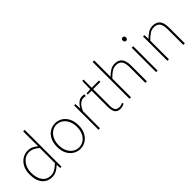

<svg xmlns="http://www.w3.org/2000/svg" viewBox="144 -1686 2662 2662"><g transform="rotate(-45 1475.0 -355.0)"><path d="M252 12Q162 12 108 -52.5Q54 -117 54 -238Q54 -315 83.5 -371.5Q113 -428 161.5 -459Q210 -490 268 -490Q312 -490 345.5 -474.5Q379 -459 416 -430L414 -520V-722H444V0H418L414 -64H412Q382 -34 342 -11Q302 12 252 12ZM254 -16Q296 -16 335 -38Q374 -60 414 -100V-396Q374 -432 339 -447Q304 -462 266 -462Q215 -462 174.5 -432Q134 -402 110 -351Q86 -300 86 -238Q86 -139 129.5 -77.5Q173 -16 254 -16Z M806 12Q749 12 700.5 -17.5Q652 -47 623 -103Q594 -159 594 -238Q594 -318 623 -374.5Q652 -431 700.5 -460.5Q749 -490 806 -490Q863 -490 911 -460.5Q959 -431 988.5 -374.5Q1018 -318 1018 -238Q1018 -159 988.5 -103Q959 -47 911 -17.5Q863 12 806 12ZM806 -16Q857 -16 898 -44Q939 -72 962.5 -122Q986 -172 986 -238Q986 -304 962.5 -354.5Q939 -405 898 -433.5Q857 -462 806 -462Q755 -462 714.5 -433.5Q674 -405 650 -354.5Q626 -304 626 -238Q626 -172 650 -122Q674 -72 714.5 -44Q755 -16 806 -16Z M1168 0V-478H1194L1198 -388H1200Q1224 -432 1258.5 -461Q1293 -490 1336 -490Q1348 -490 1359 -488Q1370 -486 1382 -480L1372 -454Q1363 -457 1354.5 -458.5Q1346 -460 1332 -460Q1299 -460 1263 -431.5Q1227 -403 1198 -332V0Z M1596 12Q1530 12 1507 -26.5Q1484 -65 1484 -126V-450H1408V-474L1484 -478L1488 -638H1514V-478H1656V-450H1514V-122Q1514 -76 1530 -46Q1546 -16 1598 -16Q1612 -16 1627 -19.5Q1642 -23 1660 -32L1672 -10Q1653 0 1633 6Q1613 12 1596 12Z M1776 0V-722H1806V-508V-400Q1845 -439 1885 -464.5Q1925 -490 1974 -490Q2048 -490 2083 -445.5Q2118 -401 2118 -308V0H2088V-304Q2088 -384 2061 -423Q2034 -462 1972 -462Q1927 -462 1890 -438Q1853 -414 1806 -366V0Z M2298 0V-478H2328V0ZM2312 -600Q2299 -600 2289.5 -610Q2280 -620 2280 -636Q2280 -651 2289.5 -660.5Q2299 -670 2312 -670Q2326 -670 2335 -660.5Q2344 -651 2344 -636Q2344 -620 2335 -610Q2326 -600 2312 -600Z M2520 0V-478H2546L2550 -402H2552Q2590 -440 2629.5 -465Q2669 -490 2718 -490Q2792 -490 2827 -445.5Q2862 -401 2862 -308V0H2832V-304Q2832 -384 2805 -423Q2778 -462 2716 -462Q2671 -462 2634 -438Q2597 -414 2550 -366V0Z"/></g></svg>

Font: Source Sans 3 Variable
Style: Regular
Weight: 200
Designer: Paul D. Hunt
Foundry: Adobe Systems Incorporated
Version: Version 3.026